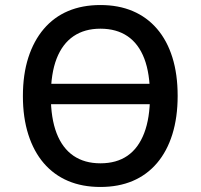

<svg xmlns="http://www.w3.org/2000/svg" viewBox="-20 -734 798 763"><path d="M142 -320V-401H629V-320ZM379 9Q307 9 250.5 -15Q194 -39 154 -85.5Q114 -132 92.5 -199.5Q71 -267 71 -352Q71 -438 92.5 -505Q114 -572 154 -619Q194 -666 250.5 -690Q307 -714 379 -714Q451 -714 507.5 -690Q564 -666 604 -619.5Q644 -573 665 -506Q686 -439 686 -353Q686 -268 665 -200.5Q644 -133 604 -86Q564 -39 507.5 -15Q451 9 379 9ZM379 -85Q443 -85 486.5 -115Q530 -145 553 -205Q576 -265 576 -353Q576 -442 553.5 -501Q531 -560 487 -590Q443 -620 379 -620Q316 -620 272 -590Q228 -560 205 -501Q182 -442 182 -352Q182 -264 205 -204.5Q228 -145 272 -115Q316 -85 379 -85Z"/></svg>

Font: Nunito Sans 7pt SemiCondensed SemiBold
Style: Regular
Weight: 600
Width: 4
Designer: Vernon Adams
Foundry: Vernon Adams
Version: Version 3.101;gftools[0.9.27]